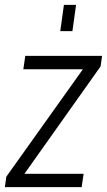

<svg xmlns="http://www.w3.org/2000/svg" viewBox="-35 -770 440 790"><path d="M-15 0 -9 -43 321 -506 331 -485H61L69 -540H385L379 -497L50 -33L40 -55H309L301 0ZM213 -642 228 -750H278L263 -642Z"/></svg>

Font: Mohave Light Light
Style: Italic
Weight: 300
Italic angle: -8°
Version: Version 2.003